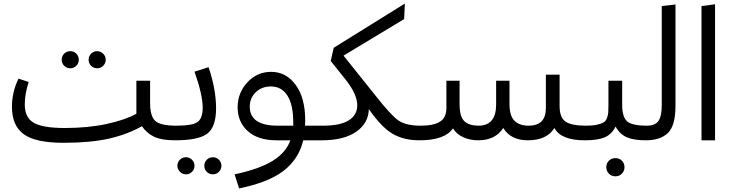

<svg xmlns="http://www.w3.org/2000/svg" viewBox="-20 -787 4104 1077"><path d="M408 -418Q394 -404 374 -404Q354 -404 340 -418Q326 -432 326 -452Q326 -472 340 -486Q354 -500 374 -500Q394 -500 408 -486Q422 -472 422 -452Q422 -432 408 -418ZM525 -500Q544 -500 558.5 -486Q573 -472 573 -452Q573 -432 559 -418Q545 -404 525 -404Q505 -404 491 -418Q477 -432 477 -452Q477 -472 491 -486Q505 -500 525 -500ZM970 -82 982 -43 962 0Q887 0 845.5 -19.5Q804 -39 776 -79Q695 -33 591.5 -9.5Q488 14 336 14Q180 14 113.5 -34Q47 -82 47 -188Q47 -271 84 -346L141 -327Q119 -261 119 -200Q119 -128 169 -98.5Q219 -69 343 -69Q473 -69 577.5 -91.5Q682 -114 745 -149V-334H822V-209Q822 -136 850.5 -109Q879 -82 970 -82Z M969 -82Q1060 -82 1088.5 -103Q1117 -124 1117 -183Q1117 -255 1071 -385L1150 -410Q1192 -286 1192 -179Q1192 -76 1143.5 -38Q1095 0 962 0L942 -41ZM1023 191Q1004 191 989.5 176.5Q975 162 975 143Q975 123 989 109Q1003 95 1023 95Q1043 95 1057 109Q1071 123 1071 143Q1071 163 1057 177Q1043 191 1023 191ZM1222 143Q1222 162 1208 176.5Q1194 191 1174 191Q1154 191 1140 177Q1126 163 1126 143Q1126 123 1140 109Q1154 95 1174 95Q1194 95 1208 109Q1222 123 1222 143Z M1805 -42 1785 0H1681Q1656 105 1571.5 170.5Q1487 236 1321 270L1296 191Q1436 161 1510 115Q1584 69 1609 0H1531Q1427 0 1370 -51.5Q1313 -103 1313 -185Q1313 -266 1367.5 -325Q1422 -384 1501 -384Q1585 -384 1638.5 -311Q1692 -238 1692 -112Q1692 -92 1691 -82H1793ZM1538 -82H1625V-99Q1625 -200 1592 -251Q1559 -302 1500 -302Q1448 -302 1414.5 -269.5Q1381 -237 1381 -189Q1381 -82 1538 -82Z M2340 -82 2353 -43 2333 0Q2244 0 2181.5 -37Q2119 -74 2049 -175Q2047 -96 1978 -48Q1909 0 1785 0L1765 -41L1792 -82Q1889 -82 1936.5 -112Q1984 -142 1984 -196Q1984 -258 1919 -340L1835 -445L1852 -519L2251 -767L2247 -680L1907 -475L2087 -250Q2174 -139 2216 -110.5Q2258 -82 2340 -82Z M3269 -82 3281 -43 3261 0Q3126 0 3090 -69Q3047 0 2941 0Q2845 0 2803 -69Q2758 0 2663 0Q2616 0 2578 -17.5Q2540 -35 2521 -67Q2475 0 2333 0L2313 -42L2341 -82Q2412 -82 2448 -104.5Q2484 -127 2484 -182V-334H2558V-202Q2558 -132 2585 -107Q2612 -82 2664 -82Q2763 -82 2763 -201V-334H2838V-202Q2838 -138 2865.5 -110Q2893 -82 2946 -82Q3042 -82 3042 -181V-368H3119V-192Q3119 -129 3151.5 -105.5Q3184 -82 3269 -82Z M3610 -82 3622 -41 3602 0Q3535 0 3496 -17Q3457 -34 3433 -77Q3411 -33 3371.5 -16.5Q3332 0 3261 0L3241 -41L3269 -82Q3305 -82 3329 -87.5Q3353 -93 3366 -100.5Q3379 -108 3385 -125.5Q3391 -143 3392 -156.5Q3393 -170 3393 -198V-334H3470V-198Q3470 -133 3496.5 -107.5Q3523 -82 3610 -82ZM3483 151Q3483 172 3468.5 187Q3454 202 3432 202Q3410 202 3395.5 187Q3381 172 3381 151Q3381 129 3395.5 114.5Q3410 100 3432 100Q3454 100 3468.5 114.5Q3483 129 3483 151Z M3602 0 3582 -41 3609 -82Q3654 -82 3673 -108Q3692 -134 3692 -197V-753L3769 -762V-193Q3769 -82 3726.5 -41Q3684 0 3602 0Z M3991 0H3915V-753L3991 -763Z"/></svg>

Font: FiraGO Book
Style: Regular
Weight: 350
Designer: bBox Type
Foundry: bBox Type GmbH
Version: Version 1.001;PS 001.001;hotconv 1.0.88;makeotf.lib2.5.64775